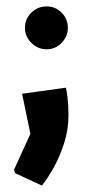

<svg xmlns="http://www.w3.org/2000/svg" viewBox="-20 -407 288 600"><path d="M111 173 27 134 24 123 75 11 49 -114 186 -133Q188 -126 191 -102Q194 -78 194 -47Q194 -3 181 38.5Q168 80 149 114.5Q130 149 111 173ZM126 -253Q98 -253 78 -273Q58 -293 58 -320Q58 -348 78 -367.5Q98 -387 126 -387Q153 -387 172.5 -367.5Q192 -348 192 -320Q192 -293 172.5 -273Q153 -253 126 -253Z"/></svg>

Font: Kreon Light
Style: Bold
Weight: 700
Version: Version 2.002